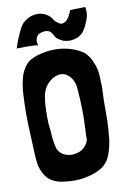

<svg xmlns="http://www.w3.org/2000/svg" viewBox="-99 -968 683 1035"><g transform="rotate(-10 242.0 -450.5)"><path d="M396.5 -658.2Q367.2 -679.7 330.1 -691.4Q293.9 -703.1 254.9 -705.1Q216.8 -707 178.7 -699.2Q139.6 -692.4 107.4 -675.8Q93.8 -668 84 -658.2Q52.7 -623 43 -577.1Q32.2 -532.2 31.2 -487.3Q28.3 -440.4 28.3 -394.5Q28.3 -362.3 29.3 -329.1Q33.2 -251 36.1 -172.9Q37.1 -143.6 41 -115.2Q45.9 -86.9 59.6 -61.5Q69.3 -42 83 -29.3Q96.7 -16.6 114.3 -8.8Q131.8 -1 151.4 2.9Q170.9 5.9 192.4 7.8Q207 8.8 221.7 8.8Q235.4 8.8 249 7.8Q278.3 5.9 305.7 -2Q336.9 -9.8 364.3 -24.4Q391.6 -39.1 409.2 -63.5Q426.8 -91.8 435.5 -127.9Q445.3 -163.1 447.3 -198.2Q448.2 -209 450.2 -231.4Q454.1 -283.2 453.1 -333Q452.1 -382.8 455.1 -435.5Q456.1 -453.1 456.1 -469.7Q456.1 -477.5 455.1 -485.4Q455.1 -509.8 453.1 -535.2Q451.2 -550.8 447.3 -566.4Q444.3 -582 436.5 -596.7Q424.8 -631.8 396.5 -658.2ZM330.1 -304.7Q330.1 -302.7 329.1 -288.1Q329.1 -273.4 328.1 -252.9Q326.2 -232.4 326.2 -219.7Q327.1 -207 326.2 -198.2Q325.2 -189.5 321.3 -181.6Q317.4 -173.8 307.6 -162.1Q293 -144.5 271.5 -137.7Q249 -129.9 226.6 -130.9Q205.1 -132.8 185.5 -143.6Q167 -155.3 157.2 -174.8Q147.5 -208 144.5 -244.1Q142.6 -281.2 137.7 -316.4Q135.7 -358.4 137.7 -400.4Q138.7 -442.4 147.5 -480.5Q159.2 -522.5 194.3 -548.8Q210 -560.5 231.4 -566.4Q252 -571.3 272.5 -563.5Q294.9 -551.8 308.6 -529.3Q322.3 -505.9 324.2 -477.5Q325.2 -460.9 326.2 -441.4Q328.1 -421.9 328.1 -420.9Q329.1 -398.4 330.1 -352.5Q330.1 -340.8 330.1 -304.7ZM152.3 -763.7Q152.3 -773.4 156.2 -784.2Q158.2 -790 162.1 -794.9Q166 -798.8 170.9 -802.7Q180.7 -806.6 189.5 -809.6Q198.2 -811.5 206.1 -811.5Q220.7 -811.5 229.5 -805.7Q238.3 -799.8 245.1 -789.1Q252 -771.5 265.6 -759.8Q280.3 -749 295.9 -743.2Q313.5 -738.3 331.1 -738.3Q348.6 -739.3 366.2 -745.1Q387.7 -752 406.2 -773.4Q423.8 -798.8 436.5 -834Q449.2 -868.2 442.4 -900.4Q441.4 -900.4 441.4 -901.4Q440.4 -901.4 440.4 -902.3Q418.9 -901.4 398.4 -901.4Q377.9 -901.4 358.4 -899.4Q355.5 -889.6 348.6 -876Q341.8 -861.3 331.1 -849.6Q321.3 -839.8 308.6 -836.9Q295.9 -833 281.2 -845.7Q267.6 -853.5 258.8 -869.1Q250 -883.8 234.4 -893.6Q217.8 -905.3 200.2 -908.2Q190.4 -910.2 180.7 -910.2Q172.9 -910.2 164.1 -909.2Q146.5 -906.2 128.9 -897.5Q112.3 -887.7 98.6 -875Q88.9 -864.3 80.1 -846.7Q71.3 -830.1 63.5 -810.5Q54.7 -792 48.8 -774.4Q42 -756.8 39.1 -746.1Q65.4 -747.1 87.9 -747.1Q108.4 -747.1 127 -746.1Q146.5 -745.1 156.2 -743.2Q156.2 -743.2 156.2 -744.1Q152.3 -755.9 152.3 -763.7Z"/></g></svg>

Font: Londrina Solid
Style: NNS
Weight: 400
Designer: Marcelo Magalhaes
Version: Version 1.002